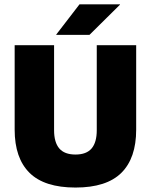

<svg xmlns="http://www.w3.org/2000/svg" viewBox="-20 -847 694 884"><path d="M327.5 16.5Q184.5 16.5 116 -51.2Q47.5 -119 47.5 -250V-639H229V-247.5Q229 -191.5 253 -163.5Q277 -135.5 327.5 -135.5Q378 -135.5 401.8 -163.5Q425.5 -191.5 425.5 -247.5V-639H607V-250Q607 -119 538.8 -51.2Q470.5 16.5 327.5 16.5ZM346 -827H532.5V-825.5L392 -686.5H239V-688Z"/></svg>

Font: Anek Latin ExtraBold
Style: Regular
Weight: 800
Designer: Yesha Goshar
Foundry: Ek Type
Version: Version 1.003